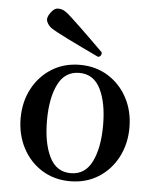

<svg xmlns="http://www.w3.org/2000/svg" viewBox="-51 -729 625 784"><g transform="rotate(5 261.5 -337.0)"><path d="M265 12Q200 12 149.5 -19.5Q99 -51 70.5 -105.5Q42 -160 42 -227Q42 -294 70.5 -348Q99 -402 149.5 -433.5Q200 -465 265 -465Q330 -465 380.5 -433.5Q431 -402 459.5 -348Q488 -294 488 -227Q488 -160 459.5 -105.5Q431 -51 380.5 -19.5Q330 12 265 12ZM265 -21Q324 -21 352 -78Q380 -135 380 -227Q380 -319 352 -375.5Q324 -432 265 -432Q206 -432 178 -375.5Q150 -319 150 -227Q150 -135 178 -78Q206 -21 265 -21ZM335 -504Q331 -506 312 -515Q293 -524 266 -537Q239 -550 211.5 -563.5Q184 -577 163.5 -588Q143 -599 136 -604Q122 -614 116 -629.5Q110 -645 125 -665Q139 -686 156 -686Q173 -686 187 -676Q194 -672 211 -656Q228 -640 250.5 -619Q273 -598 294 -577Q315 -556 330 -541.5Q345 -527 348 -524Q350 -518 346.5 -511.5Q343 -505 335 -504Z"/></g></svg>

Font: Zen Old Mincho SemiBold
Style: Regular
Weight: 600
Version: Version 1.500